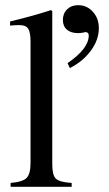

<svg xmlns="http://www.w3.org/2000/svg" viewBox="-20 -722 421 742"><path d="M250 -459 241 -478Q323 -534 323 -585Q323 -598 309 -598Q307 -598 302 -596Q290 -594 282 -594Q254 -594 238.5 -607.5Q223 -621 223 -645Q223 -670 239.5 -686Q256 -702 282 -702Q316 -702 339 -676.5Q362 -651 362 -613Q362 -568 331 -526Q300 -484 250 -459ZM257 0H21V-15Q68 -19 83 -34.5Q98 -50 98 -92V-561Q98 -597 89 -611Q80 -625 56 -625Q35 -625 19 -623V-639Q114 -662 177 -683L182 -679V-87Q182 -45 196 -31.5Q210 -18 257 -15Z"/></svg>

Font: STIX Math
Style: Regular
Weight: 400
Designer: MicroPress Inc., with final additions and corrections provided by Coen Hoffman, Elsevier (retired)
Version: Version 1.1.1